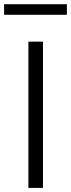

<svg xmlns="http://www.w3.org/2000/svg" viewBox="-39 -916 346 936"><path d="M99.5 0V-713H170.5V0ZM-19 -844V-895.5H287V-844Z"/></svg>

Font: Heraclito Light
Style: Regular
Weight: 300
Designer: Kostas Bartsokas (font) & Cristiano Sobral (main changes)
Foundry: Kostas Bartsokas (font) & Cristiano Sobral (main changes)
Version: Version 1.00;July 8, 2020;FontCreator 13.0.0.2655 64-bit